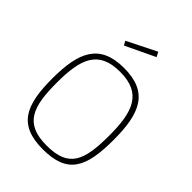

<svg xmlns="http://www.w3.org/2000/svg" viewBox="-260 -1050 1185 1185"><g transform="rotate(45 333.0 -457.0)"><path d="M333 8C548 8 601 -101 601 -343C601 -573 547 -702 333 -702C119 -702 65 -571 65 -343C65 -111 117 8 333 8ZM333 -25C140 -25 103 -133 103 -343C103 -552 143 -668 333 -668C521 -668 563 -550 563 -343C563 -123 526 -25 333 -25ZM234 -799 427 -891 411 -922 219 -826Z"/></g></svg>

Font: RazerF5 Thin
Style: Regular
Weight: 250
Foundry: Razer Inc.
Version: Version 2